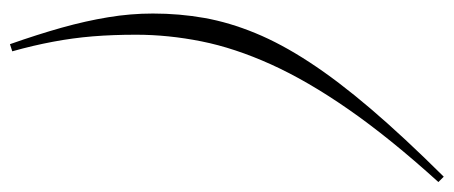

<svg xmlns="http://www.w3.org/2000/svg" viewBox="-357 -489 890 376"><g transform="rotate(-90 88.0 -301.0)"><path d="M-80.5 112.5Q6 17 62 -63.8Q118 -144.5 150 -215.5Q182 -286.5 195 -351.5Q208 -416.5 208 -479.5Q208 -525 204.8 -564.5Q201.5 -604 194.2 -642.5Q187 -681 175.5 -722L189.5 -726.5Q208.5 -672.5 221.8 -625.2Q235 -578 242.2 -534.2Q249.5 -490.5 249.5 -446.5Q249.5 -394.5 240.8 -345.5Q232 -296.5 211.2 -246Q190.5 -195.5 154.2 -140Q118 -84.5 62.8 -19.8Q7.5 45 -70 123Z"/></g></svg>

Font: Newsreader 60pt Light
Style: Italic
Weight: 300
Italic angle: -17°
Designer: Hugues Gentile
Foundry: Production Type
Version: Version 1.003